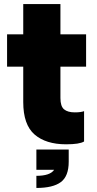

<svg xmlns="http://www.w3.org/2000/svg" viewBox="-20 -700 480 950"><path d="M307 14Q207 14 151 -34.5Q95 -83 95 -195V-370H15V-530H95V-680H279V-530H406V-370H279V-215Q279 -174 297 -159Q315 -144 350 -144Q380 -144 396 -150V0Q374 14 307 14ZM160 230V170Q228 170 248 140H160V40H320V100Q320 172 281 201Q242 230 160 230Z"/></svg>

Font: Tanohe Sans ExtraBold
Style: Regular
Weight: 800
Designer: Village Type and Design LLC & Cristiano Sobral
Foundry: Cooper Hewitt Smithsonian Design Museum
Version: Version 1.00;September 29, 2021;FontCreator 13.0.0.2655 64-b